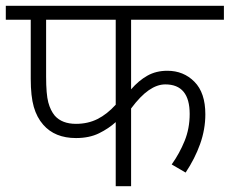

<svg xmlns="http://www.w3.org/2000/svg" viewBox="-20 -642 792 662"><path d="M432 -574V-334Q458 -364 488 -381Q518 -398 557 -398Q613 -398 650.5 -360Q688 -322 688 -248Q688 -196 670 -145.5Q652 -95 620 -47L572 -75Q599 -113 616.5 -156Q634 -199 634 -249Q634 -351 550 -351Q522 -351 493 -331Q464 -311 432 -268V0H379V-221Q355 -199 321.5 -182.5Q288 -166 242 -166Q169 -166 129 -212Q107 -237 96.5 -273.5Q86 -310 86 -370V-574H0V-622H752V-574ZM139 -574V-378Q139 -317 146.5 -289Q154 -261 169 -243Q194 -215 242 -215Q283 -215 316 -231.5Q349 -248 379 -281V-574Z"/></svg>

Font: Noto Sans Light
Style: Italic
Weight: 300
Italic angle: -12°
Designer: Monotype Design Team
Foundry: Monotype Imaging Inc.
Version: Version 2.013; ttfautohint (v1.8.4.7-5d5b)